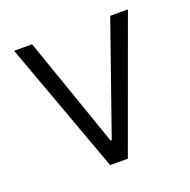

<svg xmlns="http://www.w3.org/2000/svg" viewBox="-101 -628 718 726"><g transform="rotate(-20 258.5 -265.0)"><path d="M293.9 0H222.7L29.3 -530.3H101.6L255.9 -86.9H260.7L416 -530.3H487.3Z"/></g></svg>

Font: Pretendard Light
Style: Regular
Weight: 300
Designer: Base glyphs from Inter by Rasmus Andersson; Hangeul glyphs from Noto Sans CJK(Source Han Sans) by Jang Soo-young and Kan
Foundry: Kil Hyung-jin
Version: Version 1.309